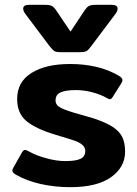

<svg xmlns="http://www.w3.org/2000/svg" viewBox="-20 -760 569 795"><path d="M186 -568 86 -701Q76 -714 76 -724Q76 -740 100 -740H165Q186 -740 194.5 -735.5Q203 -731 212 -718L272 -629L331 -718Q340 -731 348.5 -735.5Q357 -740 378 -740H443Q467 -740 467 -724Q467 -714 457 -701L357 -568Q346 -553 338.5 -548.5Q331 -544 311 -544H232Q212 -544 205 -548.5Q198 -553 186 -568ZM47 -36Q31 -45 31 -54Q31 -59 36 -67L71 -129Q77 -139 83 -139Q90 -139 98 -134Q127 -117 170.5 -105Q214 -93 250 -93Q294 -93 313.5 -102.5Q333 -112 333 -135Q333 -150 320.5 -160.5Q308 -171 286 -178.5Q264 -186 210 -202Q127 -227 89 -259Q51 -291 51 -350Q51 -421 110.5 -458Q170 -495 270 -495Q388 -495 471 -447Q487 -438 487 -428Q487 -422 481 -413L447 -359Q441 -349 435 -349Q430 -349 421 -355Q396 -369 362 -378Q328 -387 294 -387Q252 -387 231 -377.5Q210 -368 210 -344Q210 -324 233.5 -312.5Q257 -301 312 -286L367 -270Q418 -253 446 -235Q474 -217 486 -193Q498 -169 498 -132Q498 -68 440 -26.5Q382 15 271 15Q207 15 149 2Q91 -11 47 -36Z"/></svg>

Font: Mitr Medium
Style: Regular
Weight: 500
Designer: Thanarat Vachiruckul
Foundry: Cadson Demak
Version: Version 1.003